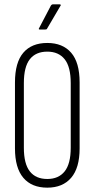

<svg xmlns="http://www.w3.org/2000/svg" viewBox="-20 -859 436 885"><path d="M198 6Q126 6 87.5 -39.5Q49 -85 49 -175V-479Q49 -571 87.5 -616Q126 -661 198 -661Q269 -661 308 -616Q347 -571 347 -479V-175Q347 -85 308 -39.5Q269 6 198 6ZM198 -34Q250 -34 278 -69Q306 -104 306 -178V-476Q306 -551 278 -586Q250 -621 198 -621Q145 -621 117.5 -586Q90 -551 90 -476V-178Q90 -104 117.5 -69Q145 -34 198 -34ZM163 -723Q160 -723 159 -724.5Q158 -726 160 -729L215 -834Q219 -839 223 -839H255Q259 -839 260 -836.5Q261 -834 258 -831L197 -727Q196 -723 189 -723Z"/></svg>

Font: Sofia Sans Extra Condensed Light
Style: Regular
Weight: 300
Designer: Botio Nikoltchev, Ani Petrova
Foundry: lettersoup
Version: Version 4.101